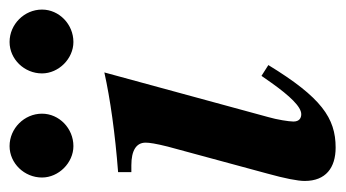

<svg xmlns="http://www.w3.org/2000/svg" viewBox="-176 -518 704 391"><g transform="rotate(-90 175.5 -323.0)"><path d="M216 -142 202 -122C175 -84 153 -61 138 -61C130 -61 123 -65 123 -77C123 -86 127 -111 132 -128L223 -462C169 -450 98 -440 20 -434V-407H34C64 -407 80 -397 80 -378C80 -370 78 -357 72 -333L17 -130C7 -94 2 -68 2 -54C2 -11 29 9 70 9C130 9 172 -20 238 -128ZM139 -589C139 -625 109 -655 73 -655C38 -655 9 -625 9 -589C9 -555 39 -525 73 -525C109 -525 139 -554 139 -589ZM351 -589C351 -625 321 -655 285 -655C250 -655 221 -625 221 -589C221 -555 251 -525 285 -525C321 -525 351 -554 351 -589Z"/></g></svg>

Font: XITS
Style: Bold Italic
Weight: 700
Italic angle: -16.33°
Designer: MicroPress Inc., with final additions and corrections provided by Coen Hoffman, Elsevier (retired)
Version: Version 1.302